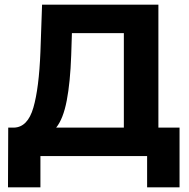

<svg xmlns="http://www.w3.org/2000/svg" viewBox="-20 -664 804 817"><path d="M744 -121V133H606V0H152V133H14L15 -121H40Q98 -123 122 -206Q146 -289 152 -443L159 -644H654V-121ZM219 -121H507V-523H286L283 -429Q279 -314 264 -236Q249 -158 219 -121Z"/></svg>

Font: Montserrat Ace
Style: Bold
Weight: 700
Designer: Julieta Ulanovsky
Foundry: Julieta Ulanovsky
Version: Version 1